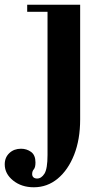

<svg xmlns="http://www.w3.org/2000/svg" viewBox="-100 -470 438 812"><path d="M43 322Q-9 322 -44.5 293.5Q-80 265 -80 225Q-80 196 -60.5 177.5Q-41 159 -11 159Q13 159 31.5 172.5Q50 186 50 217Q50 238 43 246Q36 254 36 266Q36 275 41.5 280Q47 285 57 285Q75 285 88 264.5Q101 244 101 185V-420H15V-450H239V35Q239 120 213.5 184.5Q188 249 144 285.5Q100 322 43 322Z"/></svg>

Font: Libre Bodoni
Style: Regular
Weight: 400
Designer: Pablo Impallari, Rodrigo Fuenzalida
Foundry: Impallari Type
Version: Version 2.005;gftools[0.9.23]